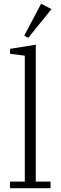

<svg xmlns="http://www.w3.org/2000/svg" viewBox="-20 -994 321 1014"><path d="M33 -35H111V-700L33 -710V-736L169 -758V-35H247V0H33ZM108 -806 197 -974 252 -946 129 -794Z"/></svg>

Font: IBM Plex Serif Light
Style: Regular
Weight: 300
Designer: Mike Abbink, Paul van der Laan, Pieter van Rosmalen
Foundry: Bold Monday
Version: Version 3.001